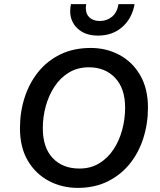

<svg xmlns="http://www.w3.org/2000/svg" viewBox="-20 -903 779 933"><path d="M358 10Q281 10 217 -24Q153 -58 115 -122.5Q77 -187 77 -280Q77 -358 99.5 -428.5Q122 -499 166 -553.5Q210 -608 274 -639Q338 -670 421 -670Q497 -670 560.5 -636Q624 -602 661.5 -537Q699 -472 699 -380Q699 -302 676.5 -231.5Q654 -161 610.5 -107Q567 -53 503.5 -21.5Q440 10 358 10ZM366 -84Q421 -84 462.5 -109.5Q504 -135 532 -177.5Q560 -220 574 -273Q588 -326 588 -380Q588 -473 539.5 -524.5Q491 -576 412 -576Q357 -576 315 -550.5Q273 -525 245 -482.5Q217 -440 202.5 -387.5Q188 -335 188 -280Q188 -186 236 -135Q284 -84 366 -84ZM634 -883Q622 -814 574.5 -772Q527 -730 456 -730Q394 -730 357.5 -764Q321 -798 321 -849Q321 -867 325 -883H399Q397 -871 397 -864Q397 -834 415.5 -817.5Q434 -801 465 -801Q499 -801 524 -821.5Q549 -842 556 -883Z"/></svg>

Font: Work Sans Medium
Style: Italic
Weight: 500
Italic angle: -13°
Designer: Wei Huang
Foundry: Wei Huang
Version: Version 2.012; ttfautohint (v1.8.3)